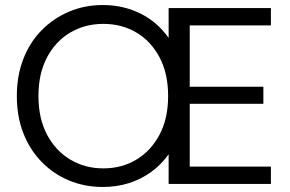

<svg xmlns="http://www.w3.org/2000/svg" viewBox="-20 -732 1155 764"><path d="M389 12Q317 12 254.5 -14Q192 -40 145 -88.5Q98 -137 72.5 -203Q47 -269 47 -350Q47 -430 72.5 -496.5Q98 -563 145 -611Q192 -659 254.5 -685.5Q317 -712 389 -712Q470 -712 538 -678.5Q606 -645 651 -581V-700H1058V-631H735V-387H1028V-319H735V-69H1058V0H651V-118Q621 -76 580.5 -47Q540 -18 492 -3Q444 12 389 12ZM391 -62Q464 -62 522 -96.5Q580 -131 614.5 -195.5Q649 -260 649 -350Q649 -440 614.5 -504.5Q580 -569 522 -603Q464 -637 391 -637Q319 -637 260.5 -603Q202 -569 167.5 -504.5Q133 -440 133 -350Q133 -260 167.5 -195.5Q202 -131 260.5 -96.5Q319 -62 391 -62Z"/></svg>

Font: DM Sans 17pt
Style: Regular
Weight: 400
Version: Version 4.004;gftools[0.9.30]